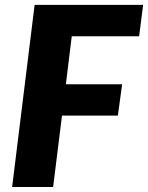

<svg xmlns="http://www.w3.org/2000/svg" viewBox="-20 -748 592 768"><path d="M267 -603 243.5 -411H468.5L451.5 -285.5H228L192.5 0H28.5L118.5 -728.5H552.5L536.5 -603Z"/></svg>

Font: Lato ExtraBold
Style: Italic
Weight: 800
Italic angle: -7°
Designer: Lukasz Dziedzic with Adam Twardoch and Botio Nikoltchev
Foundry: tyPoland Lukasz Dziedzic
Version: Version 2.015; 2015-08-06; http://www.latofonts.com/